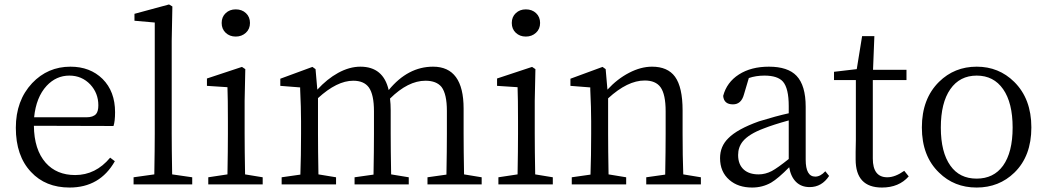

<svg xmlns="http://www.w3.org/2000/svg" viewBox="-20 -827 4697 861"><path d="M292 14Q184 14 119 -56Q51 -128 51 -254Q51 -376 124 -454Q194 -528 296 -528Q384 -528 440 -473Q496 -417 496 -324Q496 -283 489 -262L132 -263Q133 -156 185 -97Q234 -42 317 -42Q409 -42 474 -120L495 -104Q428 14 292 14ZM133 -301H367Q398 -301 411 -316Q421 -328 421 -355Q421 -409 385 -448Q347 -488 291 -488Q232 -488 189 -442Q142 -391 133 -301Z M579 0V-32L672 -45Q674 -163 674 -228V-726L583 -734V-765L738 -807L753 -798L750 -644V-228Q750 -163 752 -45L842 -32V0Z M914 0V-32L1000 -45Q1002 -155 1002 -228V-284Q1002 -386 1000 -436L908 -442V-475L1065 -527L1080 -517L1077 -375V-228Q1077 -155 1079 -45L1158 -32V0ZM1037 -785Q1065 -785 1083 -768Q1101 -751 1101 -724Q1101 -697 1082.5 -680Q1064 -663 1037 -663Q1010 -663 992 -680Q974 -697 974 -724Q974 -751 992 -768Q1010 -785 1037 -785Z M1243 0V-32L1327 -44Q1330 -128 1330 -228V-283Q1330 -343 1326 -427Q1326 -432 1326 -435L1237 -442V-474L1381 -527L1395 -517L1403 -425Q1447 -473 1496 -500Q1547 -528 1596 -528Q1699 -528 1723 -423Q1809 -528 1922 -528Q2059 -528 2059 -340V-228Q2059 -155 2061 -45L2140 -32V0H1897V-32L1982 -44Q1984 -156 1984 -228V-330Q1984 -405 1960 -437Q1937 -465 1888 -465Q1810 -465 1729 -385Q1732 -361 1732 -332V-228Q1732 -155 1734 -45L1813 -32V0H1570V-32L1655 -44Q1657 -154 1657 -228V-328Q1657 -403 1634 -435Q1612 -465 1564 -465Q1491 -465 1406 -387V-228Q1406 -155 1408 -45L1487 -32V0Z M2215 0V-32L2301 -45Q2303 -155 2303 -228V-284Q2303 -386 2301 -436L2209 -442V-475L2366 -527L2381 -517L2378 -375V-228Q2378 -155 2380 -45L2459 -32V0ZM2338 -785Q2366 -785 2384 -768Q2402 -751 2402 -724Q2402 -697 2383.5 -680Q2365 -663 2338 -663Q2311 -663 2293 -680Q2275 -697 2275 -724Q2275 -751 2293 -768Q2311 -785 2338 -785Z M2544 0V-32L2628 -44Q2631 -128 2631 -228V-283Q2631 -342 2627 -425Q2627 -432 2627 -435L2538 -442V-474L2682 -527L2696 -517L2704 -425Q2748 -473 2801 -500.5Q2854 -528 2904 -528Q2974 -528 3007 -483Q3041 -436 3041 -332V-228Q3041 -128 3044 -45L3123 -32V0H2878V-32L2963 -44Q2965 -154 2965 -228V-328Q2965 -404 2942 -436Q2920 -466 2871 -466Q2794 -466 2707 -386V-228Q2707 -155 2709 -45L2788 -32V0Z M3353 14Q3290 14 3251 -20Q3209 -56 3209 -118Q3209 -171 3246 -207Q3286 -248 3384 -283Q3462 -307 3517 -319V-351Q3517 -431 3491 -461Q3467 -488 3408 -488Q3370 -488 3338 -477L3316 -403Q3304 -359 3267 -359Q3226 -359 3223 -397Q3239 -458 3293.5 -493Q3348 -528 3428 -528Q3513 -528 3552 -487Q3593 -444 3593 -348V-111Q3593 -35 3636 -35Q3659 -35 3681 -59L3698 -38Q3665 12 3611 12Q3573 12 3549.5 -11.5Q3526 -35 3519 -77Q3470 -27 3438 -8Q3399 14 3353 14ZM3382 -45Q3412 -45 3441 -60Q3467 -74 3517 -114V-287Q3448 -268 3405 -251Q3338 -226 3311 -193Q3290 -167 3290 -132Q3290 -89 3316 -66Q3340 -45 3382 -45Z M3935 14Q3817 14 3817 -112Q3817 -123 3817 -146Q3818 -177 3818 -199V-468H3720V-505L3822 -517L3846 -665H3901L3895 -514H4045V-468H3894V-116Q3894 -32 3959 -32Q3994 -32 4035 -61L4055 -36Q4011 14 3935 14Z M4191 -53Q4114 -127 4114 -255.5Q4114 -384 4191 -460Q4260 -528 4360 -528Q4459 -528 4528 -460Q4605 -384 4605 -255.5Q4605 -127 4529 -53Q4460 14 4359.5 14Q4259 14 4191 -53ZM4242 -84Q4283 -26 4359.5 -26Q4436 -26 4478 -84Q4521 -144 4521 -255Q4521 -366 4478.5 -427Q4436 -488 4360 -488Q4284 -488 4241.5 -427Q4199 -366 4199 -255Q4199 -144 4242 -84Z"/></svg>

Font: Cactus Classical Serif
Style: Regular
Weight: 400
Designer: Henry Chan (via Glyphwiki)、田海東、宇文滿月
Foundry: Moonlit Owen
Version: Version 1.000